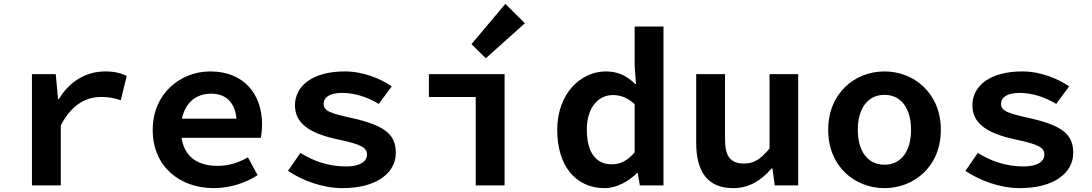

<svg xmlns="http://www.w3.org/2000/svg" viewBox="-20 -958 5640 992"><path d="M145 -575V0H294V-310C350 -418 425 -457 502 -457C544 -457 567 -452 604 -440L635 -566C601 -581 571 -589 524 -589C427 -589 341 -540 284 -446H280L268 -575Z M1334 -315C1334 -473 1239 -589 1066 -589C914 -589 769 -476 769 -287C769 -97 909 14 1085 14C1166 14 1248 -12 1311 -53L1261 -145C1209 -116 1161 -101 1104 -101C1002 -101 933 -147 918 -246H1328C1330 -259 1334 -287 1334 -315ZM1071 -474C1147 -474 1193 -430 1202 -345H920C938 -430 995 -474 1071 -474Z M1468 -75C1540 -27 1644 14 1749 14C1928 14 2025 -66 2025 -168C2025 -259 1976 -309 1794 -349C1691 -372 1652 -384 1652 -421C1652 -453 1680 -478 1748 -478C1813 -478 1880 -456 1937 -421L2004 -512C1946 -551 1858 -589 1761 -589C1598 -589 1504 -516 1504 -414C1504 -326 1570 -271 1724 -238C1850 -212 1876 -194 1876 -159C1876 -125 1842 -98 1769 -98C1680 -98 1602 -124 1532 -168Z M2416 -730 2490 -657 2692 -838 2591 -938ZM2438 -457V0H2587V-575H2196V-457Z M2859 -287C2859 -99 2956 14 3104 14C3165 14 3227 -20 3271 -64H3275L3286 0H3408V-821H3259V-618L3266 -524H3262C3220 -565 3174 -589 3110 -589C2981 -589 2859 -475 2859 -287ZM3259 -171C3223 -128 3185 -109 3141 -109C3060 -109 3012 -169 3012 -289C3012 -404 3073 -467 3146 -467C3185 -467 3222 -454 3259 -420Z M3577 -220C3577 -72 3635 14 3768 14C3852 14 3914 -27 3967 -88H3971L3983 0H4104V-575H3956V-191C3909 -134 3874 -113 3824 -113C3752 -113 3726 -153 3726 -239V-575H3577Z M4259 -287C4259 -96 4398 14 4550 14C4701 14 4841 -96 4841 -287C4841 -478 4701 -589 4550 -589C4398 -589 4259 -478 4259 -287ZM4687 -287C4687 -178 4637 -107 4550 -107C4462 -107 4412 -178 4412 -287C4412 -396 4462 -468 4550 -468C4637 -468 4687 -396 4687 -287Z M4968 -75C5040 -27 5144 14 5249 14C5428 14 5525 -66 5525 -168C5525 -259 5476 -309 5294 -349C5191 -372 5152 -384 5152 -421C5152 -453 5180 -478 5248 -478C5313 -478 5380 -456 5437 -421L5504 -512C5446 -551 5358 -589 5261 -589C5098 -589 5004 -516 5004 -414C5004 -326 5070 -271 5224 -238C5350 -212 5376 -194 5376 -159C5376 -125 5342 -98 5269 -98C5180 -98 5102 -124 5032 -168Z"/></svg>

Font: Kawkab Mono
Style: Bold
Weight: 700
Monospace: yes
Designer: Abdullah Arif
Foundry: Abdullah Arif
Version: Version 1.000;PS 000.500;hotconv 1.0.88;makeotf.lib2.5.64775